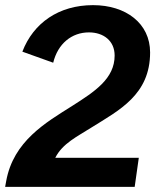

<svg xmlns="http://www.w3.org/2000/svg" viewBox="-40 -727 614 747"><path d="M-16 -22 -20 0H484L500 -113H175C203 -169 261 -196 316 -231C423 -298 544 -358 544 -523C544 -636 450 -707 322 -707C189 -707 90 -638 47 -526L167 -483C185 -557 239 -601 306 -601C363 -601 406 -568 406 -511C406 -421 329 -371 241 -315C138 -250 12 -178 -16 -22Z"/></svg>

Font: Ronzino Bold
Style: Italic
Weight: 700
Italic angle: -8°
Designer: Nunzio Mazzaferro
Foundry: Collletttivo
Version: Version 1.000;Glyphs 3.3 (3337)